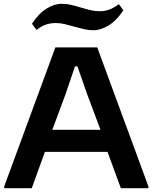

<svg xmlns="http://www.w3.org/2000/svg" viewBox="-20 -989 802 1009"><path d="M2 -9 271 -740H491L760 -9V0H615L545 -191H216L147 0H2ZM508 -307 439 -491 387 -640H374L323 -490L255 -307ZM148 -864Q182 -917 223.5 -943Q265 -969 303 -969Q330 -969 355 -963Q380 -957 404.5 -949.5Q429 -942 453.5 -936Q478 -930 504 -930Q529 -930 552.5 -938Q576 -946 605 -967L628 -935Q595 -883 552.5 -856.5Q510 -830 471 -830Q445 -830 420 -836Q395 -842 370.5 -849Q346 -856 321.5 -862Q297 -868 272 -868Q247 -868 223.5 -860.5Q200 -853 172 -832Z"/></svg>

Font: Encode Sans Wide
Style: SemiBold
Weight: 600
Designer: Pablo Impallari, Andres Torresi
Foundry: Pablo Impallari, Andres Torresi
Version: Version 1.000; ttfautohint (v1.00) -l 8 -r 50 -G 200 -x 14 -